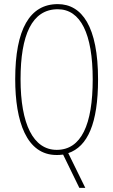

<svg xmlns="http://www.w3.org/2000/svg" viewBox="-20 -744 551 934"><path d="M457 -358C457 -614 379 -724 261 -724C125 -724 54 -602 54 -359C54 -153 109 10 255 10C264 10 274 10 287 8L366 170H395L312 1C406 -31 457 -143 457 -358ZM80 -359C80 -573 135 -699 261 -699C372 -699 431 -580 431 -358C431 -137 375 -15 256 -15C142 -15 80 -140 80 -359Z"/></svg>

Font: Noto Sans Arabic UI XCn Th
Style: Regular
Weight: 100
Width: 2
Designer: Monotype Design Team, Nadine Chahine and Nizar Qandah
Foundry: Monotype Imaging Inc.
Version: Version 2.010